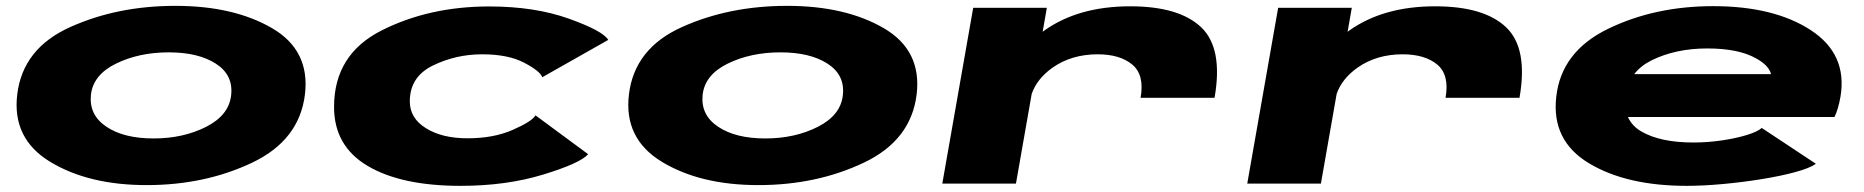

<svg xmlns="http://www.w3.org/2000/svg" viewBox="-20 -612 6214 640"><path d="M469 5Q275.5 5 147.5 -72.5Q19.5 -150 37.5 -297.5Q56 -450.5 213.5 -521.5Q371 -592.5 564.5 -592.5Q758.5 -592.5 886.2 -518.5Q1014 -444.5 996.5 -297.5Q978 -144.5 820.5 -69.8Q663 5 469 5ZM492 -150.5Q590.5 -150.5 667 -189.2Q743.5 -228 750.5 -295Q758 -362 699.5 -399.8Q641 -437.5 542.5 -437.5Q443.5 -437.5 366.8 -400Q290 -362.5 283 -295Q276.5 -228.5 334.8 -189.5Q393 -150.5 492 -150.5Z M1515 7.5Q1318 7.5 1205.8 -58.8Q1093.5 -125 1093.5 -255.5Q1093.5 -430.5 1252 -510.5Q1410.5 -590.5 1610.5 -590.5Q1762.5 -590.5 1876.2 -549.8Q1990 -509 2007.5 -479L1787.5 -354.5Q1781 -374.5 1727.5 -402.8Q1674 -431 1587 -431Q1499.5 -431 1422.8 -393.5Q1346 -356 1346 -274Q1346 -218 1400 -184.5Q1454 -151 1538.5 -151Q1625 -151 1689 -179Q1753 -207 1765 -227.5L1940.5 -98Q1913.5 -67.5 1790.2 -30Q1667 7.5 1515 7.5Z M2508 5Q2314.5 5 2186.5 -72.5Q2058.5 -150 2076.5 -297.5Q2095 -450.5 2252.5 -521.5Q2410 -592.5 2603.5 -592.5Q2797.5 -592.5 2925.2 -518.5Q3053 -444.5 3035.5 -297.5Q3017 -144.5 2859.5 -69.8Q2702 5 2508 5ZM2531 -150.5Q2629.5 -150.5 2706 -189.2Q2782.5 -228 2789.5 -295Q2797 -362 2738.5 -399.8Q2680 -437.5 2581.5 -437.5Q2482.5 -437.5 2405.8 -400Q2329 -362.5 2322 -295Q2315.5 -228.5 2373.8 -189.5Q2432 -150.5 2531 -150.5Z M3782 -286Q3795.5 -362.5 3754.2 -396.8Q3713 -431 3639 -431Q3552 -431 3488.5 -386.5Q3436.5 -349.5 3419 -299L3366.5 0H3121L3224 -586H3469.5L3455.5 -506Q3458 -507.5 3460 -509.5Q3574 -591 3747.5 -591Q3910.5 -591 3984 -521Q4057.5 -451 4028.5 -286Z M4798.5 -286Q4812 -362.5 4770.8 -396.8Q4729.5 -431 4655.5 -431Q4568.5 -431 4505 -386.5Q4453 -349.5 4435.5 -299L4383 0H4137.5L4240.5 -586H4486L4472 -506Q4474.5 -507.5 4476.5 -509.5Q4590.5 -591 4764 -591Q4927 -591 5000.5 -521Q5074 -451 5045 -286Z M5602.5 7.5Q5401.5 7.5 5276.2 -68Q5151 -143.5 5167.5 -289Q5184 -440 5340 -515.8Q5496 -591.5 5690.5 -591.5Q5893.5 -591.5 6016 -511.5Q6138.5 -431.5 6115 -290Q6107.5 -247.5 6095 -222H5406.5Q5420 -191.5 5452.5 -173Q5515.5 -137 5624.5 -137Q5672.5 -137 5719.8 -144Q5767 -151 5802.8 -162Q5838.5 -173 5852.5 -185.5L6033 -66Q6012.5 -51.5 5963.8 -38.2Q5915 -25 5851.5 -14.8Q5788 -4.5 5722.2 1.5Q5656.5 7.5 5602.5 7.5ZM5427.5 -365H5883.5Q5876 -394.5 5832.5 -418Q5774.5 -450.5 5671 -450.5Q5566.5 -450.5 5486.5 -411.5Q5449 -393 5427.5 -365Z"/></svg>

Font: Anybody UltraExpanded ExtraBold
Style: Italic
Weight: 800
Width: 9
Italic angle: -10°
Designer: Tyler Finck
Foundry: Etcetera Type Company
Version: Version 1.010; ttfautohint (v1.8.3) -l 8 -r 50 -G 200 -x 14 